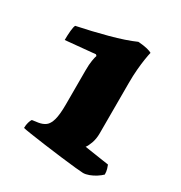

<svg xmlns="http://www.w3.org/2000/svg" viewBox="-139 -666 725 768"><g transform="rotate(30 224.0 -282.5)"><path d="M351 0Q344 0 314.5 -3Q285 -6 244.5 -11Q204 -16 163.5 -21.5Q123 -27 93.5 -31.5Q64 -36 57 -38Q57 -52 60.5 -64Q64 -76 68 -81L96 -85Q115 -88 128 -97.5Q141 -107 148 -131.5Q155 -156 155 -204V-361Q155 -388 158 -406Q161 -424 164 -432L159 -437L22 -424Q22 -448 24 -467.5Q26 -487 30 -494Q98 -508 167 -526.5Q236 -545 281 -565Q308 -563 323.5 -559Q339 -555 345 -551Q342 -539 338.5 -517Q335 -495 332.5 -466.5Q330 -438 330 -403V-171Q330 -145 322.5 -124.5Q315 -104 308 -96L421 -79Q423 -74 426.5 -63Q430 -52 430 -38Q421 -29 407 -20Q393 -11 378 -5.5Q363 0 351 0Z"/></g></svg>

Font: Texturina 12pt Black
Style: Regular
Weight: 900
Designer: Guillermo Torres Carreño
Foundry: Omnibus-Type
Version: Version 1.002